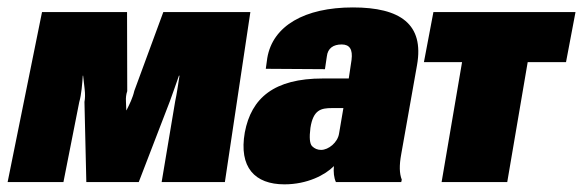

<svg xmlns="http://www.w3.org/2000/svg" viewBox="-62 -478 1531 504"><path d="M-42 0H104.5L146 -210C151.9 -230 153.8 -257.8 155.3 -279.3H156.2L160.2 -244.1C161.6 -231.4 161.6 -220.2 159.7 -210.4L164.6 0H302.2L383.8 -211.9L395.5 -244.6L407.7 -279.3H409.2C405.8 -257.8 401.9 -230 397.9 -212.4L362.3 0H528.3L595.2 -446.3H366.7L290.5 -239.3C286.6 -221.7 277.8 -203.6 270 -188.5H269.5L268.6 -212.4C268.1 -221.2 269 -230 272 -238.8L271.5 -446.3H48.3Z M684.6 5.9C744.6 5.9 791.5 -18.6 814.5 -42C813 -26.9 814.5 -11.2 819.8 0H991.2L992.7 -6.3C986.3 -22.5 985.8 -43.9 991.2 -73.2L1032.7 -307.1C1051.8 -414.6 988.8 -458.5 864.3 -458.5C737.8 -458.5 653.8 -410.2 639.6 -325.7L635.7 -297.4L791 -296.4L795.9 -329.6C798.3 -351.6 813 -361.3 835 -361.3C856 -361.3 864.3 -348.1 860.8 -320.8L853.5 -272H785.6C657.2 -272 597.7 -220.7 580.6 -130.4C564.5 -38.6 606.9 5.9 684.6 5.9ZM780.8 -84.5C771.5 -84.5 763.7 -87.9 757.3 -94.2C751 -100.6 749.5 -116.7 752.9 -142.6C760.3 -189.9 780.8 -194.3 809.6 -194.3H839.4L828.1 -127.9C824.7 -104 800.3 -84.5 780.8 -84.5Z M1097.2 0H1269.5L1323.2 -314.9H1423.8L1448.7 -446.3H1075.7L1050.8 -314.9H1150.9Z"/></svg>

Font: Roboto Flex Super Cond Black
Style: Italic
Weight: 900
Width: 3
Italic angle: -10°
Designer: Berlow after Robertson
Foundry: Google
Version: Version 3.200;Glyphs 3.3 (3311)